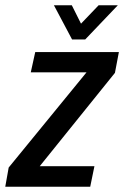

<svg xmlns="http://www.w3.org/2000/svg" viewBox="-46 -710 472 730"><path d="M391 -433 105 -78H313L297 0H-26L-13 -73L283 -435H71L88 -512H406ZM159 -690H227L262 -620L329 -690H402L278 -560H228Z"/></svg>

Font: Decalotype Medium Italic
Style: Regular
Weight: 500
Italic angle: -12°
Designer: Alfredo Marco Pradil
Foundry: Alfredo Marco Pradil
Version: Version 1.0